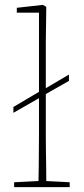

<svg xmlns="http://www.w3.org/2000/svg" viewBox="-20 -768 343 788"><path d="M38 0V-20L138 -25Q139 -51 139 -84.5Q139 -118 139.5 -151Q140 -184 140 -210V-365L35 -305V-329L140 -391V-716H49V-736L156 -748L170 -740L168 -598V-406L263 -462V-436L168 -382V-210Q168 -184 168.5 -150.5Q169 -117 169.5 -84Q170 -51 170 -25L266 -20V0Z"/></svg>

Font: Source Serif 4 ExtraLight
Style: Regular
Weight: 200
Designer: Frank Grießhammer
Foundry: Adobe
Version: Version 4.005;hotconv 1.1.0;makeotfexe 2.6.0